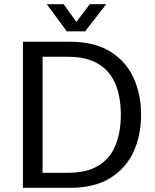

<svg xmlns="http://www.w3.org/2000/svg" viewBox="-20 -900 745 920"><path d="M90 0V-700H314Q432 -700 507.5 -653.5Q583 -607 619.5 -528Q656 -449 656 -350Q656 -251 619.5 -172Q583 -93 507.5 -46.5Q432 0 314 0ZM304 -628H184V-72H304Q396 -72 452 -106.5Q508 -141 533.5 -204Q559 -267 559 -350Q559 -434 533.5 -496.5Q508 -559 452 -593.5Q396 -628 304 -628ZM300 -750 204 -880H285L346 -795L410 -880H489L388 -750Z"/></svg>

Font: Hedvig Letters Sans
Style: Regular
Weight: 400
Designer: Alexander Örn & Tor Weibull
Foundry: Kanon Foundry
Version: Version 1.000; ttfautohint (v1.8.4.7-5d5b)